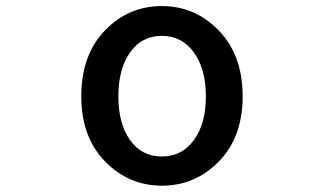

<svg xmlns="http://www.w3.org/2000/svg" viewBox="-20 -584 1040 617"><path d="M500 12.7Q393.6 12.7 317.4 -65.4Q241.2 -143.6 241.2 -274.4Q241.2 -407.2 316.9 -485.8Q392.6 -564.5 500 -564.5Q607.4 -564.5 683.6 -485.4Q759.8 -406.2 759.8 -274.4Q759.8 -143.6 683.6 -65.4Q607.4 12.7 500 12.7ZM397.9 -133.8Q435.5 -81.1 500 -81.1Q564.5 -81.1 603 -133.8Q641.6 -186.5 641.6 -274.4Q641.6 -362.3 603 -415.5Q564.5 -468.8 500 -468.8Q435.5 -468.8 397.9 -415.5Q360.4 -362.3 360.4 -274.4Q360.4 -186.5 397.9 -133.8Z"/></svg>

Font: Gen Shin Gothic Monospace Medium
Style: Regular
Weight: 500
Designer: [Source Han Sans]
Ryoko NISHIZUKA  (kana & ideographs); Paul D. Hunt (Latin, Greek & Cyrillic); Wenlong ZHANG  (bopomofo
Version: Version 1.002.20150607